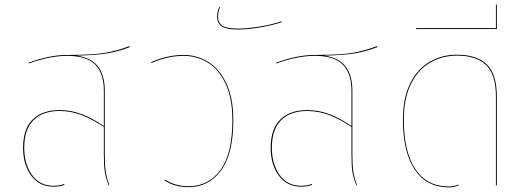

<svg xmlns="http://www.w3.org/2000/svg" viewBox="-20 -803 2287 832"><path d="M434 -136Q434 -88 438 -60.5Q442 -33 454 0H451Q438 -32 434 -59Q430 -86 430 -136V-253Q382 -285 335.5 -303.5Q289 -322 238 -322Q165 -322 125 -282Q85 -242 85 -163Q85 -92 118.5 -45Q152 2 212 2Q239 2 258 -6L259 -2Q240 6 212 6Q151 6 115.5 -41.5Q80 -89 80 -163Q80 -244 121.5 -285Q163 -326 238 -326Q290 -326 336.5 -307.5Q383 -289 430 -257V-410Q430 -484 393 -522.5Q356 -561 271 -561Q197 -561 105 -528L103 -531Q195 -565 271 -565H272Q383 -565 435.5 -574Q488 -583 540 -603L543 -599Q496 -581 449.5 -572.5Q403 -564 312 -562Q376 -553 405 -514.5Q434 -476 434 -410Z M797 4Q883 4 935 -66Q987 -136 987 -282Q987 -377 957.5 -440Q928 -503 880 -532Q832 -561 775 -561Q708 -561 636 -530L635 -534Q707 -565 775 -565Q833 -565 882 -535Q931 -505 961 -441.5Q991 -378 991 -282Q991 -135 937.5 -63.5Q884 8 797 8Q737 8 693 -21L695 -25Q739 4 797 4Z M921 -732Q921 -754 930 -772H934Q925 -754 925 -732Q925 -702 945.5 -690.5Q966 -679 1015 -679Q1046 -679 1099.5 -687Q1153 -695 1201 -711V-707Q1153 -691 1099.5 -683Q1046 -675 1014 -675Q964 -675 942.5 -687.5Q921 -700 921 -732Z M1507 -136Q1507 -88 1511 -60.5Q1515 -33 1527 0H1524Q1511 -32 1507 -59Q1503 -86 1503 -136V-253Q1455 -285 1408.5 -303.5Q1362 -322 1311 -322Q1238 -322 1198 -282Q1158 -242 1158 -163Q1158 -92 1191.5 -45Q1225 2 1285 2Q1312 2 1331 -6L1332 -2Q1313 6 1285 6Q1224 6 1188.5 -41.5Q1153 -89 1153 -163Q1153 -244 1194.5 -285Q1236 -326 1311 -326Q1363 -326 1409.5 -307.5Q1456 -289 1503 -257V-410Q1503 -484 1466 -522.5Q1429 -561 1344 -561Q1270 -561 1178 -528L1176 -531Q1268 -565 1344 -565H1345Q1456 -565 1508.5 -574Q1561 -583 1613 -603L1616 -599Q1569 -581 1522.5 -572.5Q1476 -564 1385 -562Q1449 -553 1478 -514.5Q1507 -476 1507 -410Z M1726 -284Q1726 -379 1758 -442.5Q1790 -506 1843 -536Q1896 -566 1960 -566Q2045 -566 2089 -524.5Q2133 -483 2133 -384V0H2129V-384Q2129 -481 2086 -521.5Q2043 -562 1961 -562Q1898 -562 1845.5 -532.5Q1793 -503 1761.5 -440.5Q1730 -378 1730 -284Q1730 -145 1780 -70Q1830 5 1925 5Q1948 5 1966 -3L1967 1Q1946 9 1925 9Q1829 9 1777.5 -67.5Q1726 -144 1726 -284Z M1783 -681H2129V-783H2133V-677H1783Z"/></svg>

Font: FiraGO Four
Style: Regular
Weight: 100
Designer: bBox Type
Foundry: bBox Type GmbH
Version: Version 1.001